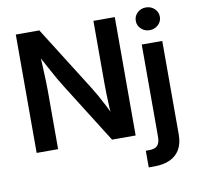

<svg xmlns="http://www.w3.org/2000/svg" viewBox="-99 -855 1195 1162"><g transform="rotate(-10 499.0 -273.5)"><path d="M68.8 0V-727.5H213.4L466.8 -325.2Q480.5 -303.2 497.6 -272.9Q514.6 -242.7 533.2 -206.3Q551.8 -169.9 569.8 -128.4L555.2 -117.7Q552.2 -155.3 550 -197.5Q547.9 -239.7 546.9 -278.1Q545.9 -316.4 545.9 -340.8V-727.5H677.2V0H532.2L304.2 -362.3Q285.6 -391.6 266.4 -425Q247.1 -458.5 224.4 -501Q201.7 -543.5 171.4 -599.6L190.9 -606Q193.8 -552.2 196 -505.1Q198.2 -458 199.5 -421.4Q200.7 -384.8 200.7 -362.8V0ZM809.1 -535.6H935.1V38.6Q935.1 93.3 914.1 130.1Q893.1 167 853 185.5Q813 204.1 755.4 204.1H721.7V101.6H744.1Q778.8 101.6 793.9 84.5Q809.1 67.4 809.1 32.7ZM872.1 -612.8Q841.3 -612.8 819.8 -633.1Q798.3 -653.3 798.3 -682.6Q798.3 -711.9 819.8 -732.2Q841.3 -752.4 872.1 -752.4Q902.8 -752.4 924.6 -732.2Q946.3 -711.9 946.3 -682.6Q946.3 -653.3 924.6 -633.1Q902.8 -612.8 872.1 -612.8Z"/></g></svg>

Font: Inter 20pt SemiBold
Style: Regular
Weight: 600
Version: Version 4.001;git-66647c0bb